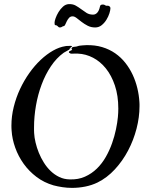

<svg xmlns="http://www.w3.org/2000/svg" viewBox="-20 -913 730 928"><path d="M653.8 -419.9Q654.3 -414.6 654.3 -409.7Q654.3 -404.8 654.3 -399.4Q654.3 -346.7 639.9 -291Q625.5 -235.4 599.1 -185.3Q572.8 -135.3 535.2 -94.5Q497.6 -53.7 451.2 -30.8Q423.8 -17.6 392.1 -11.2Q360.4 -4.9 328.1 -4.9Q304.7 -4.9 282 -8.3Q259.3 -11.7 238.8 -17.1Q192.9 -30.3 156.5 -57.9Q120.1 -85.4 94.2 -121.6Q68.4 -157.7 53.5 -199.5Q38.6 -241.2 36.1 -282.2Q35.6 -288.1 35.4 -293.9Q35.2 -299.8 35.2 -305.7Q35.2 -351.1 46.4 -396.2Q57.6 -441.4 76.9 -482.7Q96.2 -523.9 121.8 -560.1Q147.5 -596.2 176.5 -623.5Q205.6 -650.9 236.1 -668.2Q266.6 -685.5 295.9 -689.9Q299.8 -690.4 301 -690.7Q302.2 -690.9 302.7 -690.9Q303.2 -690.9 303.7 -690.7Q304.2 -690.4 306.2 -690.9Q317.4 -691.9 322.3 -691.4Q327.1 -690.9 328.1 -689.9Q329.1 -688.5 327.9 -688Q326.7 -687.5 324.2 -686Q323.2 -686 322 -685.5Q320.8 -685.1 321.8 -684.1Q322.8 -681.6 319.8 -679.7Q316.9 -677.7 315.9 -676.8Q314.9 -675.8 315.4 -675.3Q315.9 -674.8 316.2 -674.8Q316.4 -674.8 316.2 -674.3Q315.9 -673.8 314 -672.9Q308.1 -668.9 301.5 -665.8Q294.9 -662.6 288.1 -658.2Q252.9 -632.8 226.1 -592.8Q199.2 -552.7 181.2 -504.4Q163.1 -456.1 153.8 -402.6Q144.5 -349.1 144.5 -296.9Q144.5 -290 144.5 -283.4Q144.5 -276.9 145 -270Q146 -249 151.9 -224.1Q157.7 -199.2 167.7 -174.6Q177.7 -149.9 192.1 -127Q206.5 -104 225.1 -86.2Q243.7 -68.4 266.6 -57.4Q289.6 -46.4 316.9 -45.9Q357.9 -44.4 390.6 -59.1Q423.3 -73.7 448.5 -98.4Q473.6 -123 491.7 -155Q509.8 -187 521.7 -220.9Q533.7 -254.9 540.5 -287.8Q547.4 -320.8 549.8 -347.2Q550.8 -357.4 551.3 -367.9Q551.8 -378.4 551.8 -388.2Q551.8 -450.7 535.4 -499.5Q519 -548.3 491.9 -582Q464.8 -615.7 429.7 -634Q394.5 -652.3 356.9 -653.8Q353 -654.3 347.7 -654.1Q342.3 -653.8 336.7 -653.8Q331.1 -653.8 326.9 -653.6Q322.8 -653.3 321.8 -653.8Q315.4 -656.7 314 -658.2L313 -659.2Q313 -663.1 314.9 -665L319.8 -667.5Q322.3 -668.5 324.5 -669.7Q326.7 -670.9 328.1 -671.9Q329.1 -673.3 327.6 -674.1Q326.2 -674.8 326.2 -678.2Q325.2 -680.7 327.6 -682.9Q330.1 -685.1 331.1 -685.1Q335.4 -686.5 337.2 -686.8Q338.9 -687 341.8 -687Q346.7 -687.5 349.9 -688.2Q353 -689 355.7 -689.9Q358.4 -690.9 361.8 -691.7Q365.2 -692.4 371.1 -692.9Q375.5 -693.8 380.9 -693.8Q386.2 -693.8 397 -694.8Q439 -695.8 473.9 -685.3Q508.8 -674.8 536.9 -655.3Q564.9 -635.7 585.9 -609.1Q606.9 -582.5 621.3 -551.5Q635.7 -520.5 643.8 -486.8Q651.9 -453.1 653.8 -419.9ZM478 -891.1Q481.4 -891.1 483.6 -890.1Q485.8 -889.2 487.8 -887.9Q489.7 -886.7 491.9 -885.7Q494.1 -884.8 497.1 -885.3Q502.4 -886.7 508.1 -883.1Q513.7 -879.4 513.7 -873Q513.7 -864.3 508.8 -848.6Q503.9 -833 494.6 -817.9Q485.4 -802.7 471.7 -791.5Q458 -780.3 439.9 -780.3Q419.9 -780.3 403.8 -788.6Q387.7 -796.9 374.5 -807.1Q361.3 -817.4 350.6 -825.7Q339.8 -834 331.1 -834Q320.3 -834 314 -826.9Q307.6 -819.8 303.2 -811Q298.8 -802.2 295.7 -794.9Q292.5 -787.6 289.1 -787.1Q282.7 -786.1 279.3 -783.2Q275.9 -780.3 268.1 -780.3Q264.2 -780.3 259.5 -785.6Q254.9 -791 250 -791Q244.6 -791 244.1 -796.1Q243.7 -801.3 243.7 -804.2Q243.7 -811 248.8 -825.4Q253.9 -839.8 262.9 -854.7Q272 -869.6 284.4 -880.9Q296.9 -892.1 312 -893.1Q331.5 -894 345.5 -886.2Q359.4 -878.4 372.3 -868.7Q385.3 -858.9 398.4 -850.6Q411.6 -842.3 429.7 -842.3Q441.9 -842.3 450.4 -852.1Q459 -861.8 462.9 -880.4Q463.9 -886.2 467 -888.7Q470.2 -891.1 478 -891.1Z"/></svg>

Font: Oregano
Style: Regular
Weight: 400
Version: Version 1.000